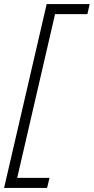

<svg xmlns="http://www.w3.org/2000/svg" viewBox="-35 -750 458 938"><path d="M392 -681H234L49 119H207L195 168H-15L193 -730H403Z"/></svg>

Font: Kantumruy Pro Light
Style: Italic
Weight: 300
Italic angle: -13°
Version: Version 1.002